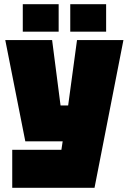

<svg xmlns="http://www.w3.org/2000/svg" viewBox="-20 -750 610 910"><path d="M38 140V-40H271L277 -80H100L5 -560H227L267 -250H303L345 -560H565L428 140ZM88 -600V-730H258V-600ZM313 -600V-730H483V-600Z"/></svg>

Font: Tektur SemiCondensed Black
Style: Regular
Weight: 900
Width: 4
Designer: Adam Jagosz
Foundry: Adam Jagosz
Version: Version 1.005;gftools[0.9.30]